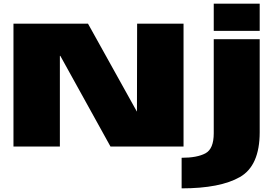

<svg xmlns="http://www.w3.org/2000/svg" viewBox="-20 -805 1528 1055"><path d="M54 0H309V-498H311.5L587 0H988.5V-675H733.5L732.5 -193H731.5L463.5 -675H54ZM978 230Q1189.5 230 1298.2 167.8Q1407 105.5 1407 -78.5V-589.5H1154.5V-72.5Q1154.5 13 1108.8 37.5Q1063 62 978 62ZM1154.5 -785V-635.5H1407V-785Z"/></svg>

Font: Anybody Expanded Black
Style: Regular
Weight: 900
Width: 7
Designer: Tyler Finck
Foundry: Etcetera Type Company
Version: Version 1.113;gftools[0.9.25]